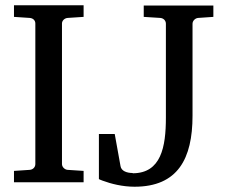

<svg xmlns="http://www.w3.org/2000/svg" viewBox="-20 -691 854 728"><path d="M33 0H297V-43L236 -47C225 -48 215 -58 215 -69V-602C215 -613 225 -622 236 -623L297 -627V-671H33V-627L93 -623C105 -622 114 -614 114 -602V-69C114 -57 105 -48 93 -47L33 -43ZM483 -35C462 -35 440 -42 437 -61L415 -183H355V-12C356 -11 361 -9 369 -6C401 6 445 17 490 17C654 17 710 -89 710 -252V-601C710 -612 720 -622 731 -623L789 -627V-670H525V-627L588 -623C600 -622 609 -613 609 -601V-245C609 -134 591 -34 483 -34Z"/></svg>

Font: Veleka
Style: Regular
Weight: 400
Designer: Stefan Peev, Context Ltd, 2016; SIL International, 1997-2014.
Foundry: Stefan Peev, Context Ltd, 2016
Version: Version 1.000